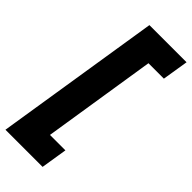

<svg xmlns="http://www.w3.org/2000/svg" viewBox="-306 -772 994 994"><g transform="rotate(45 191.0 -275.0)"><path d="M-17 180 127 -730H399L376 -587H263L165 36H278L255 180Z"/></g></svg>

Font: MuseoModerno Thin ExtraBold
Style: Italic
Weight: 800
Italic angle: -9°
Version: Version 1.003